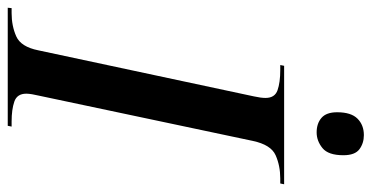

<svg xmlns="http://www.w3.org/2000/svg" viewBox="-273 -708 960 496"><g transform="rotate(90 207.0 -460.0)"><path d="M-21 0 -20 -10H-7Q26 -10 53 -22Q80 -34 89 -79L208 -636Q212 -654 212 -666Q212 -690 192 -697Q172 -704 140 -704H127L129 -714H435L433 -704H420Q387 -704 360 -692Q333 -680 323 -633L206 -80Q204 -72 202.5 -63Q201 -54 201 -48Q201 -24 221.5 -17Q242 -10 273 -10H286L284 0ZM301 -798Q278 -798 263.5 -810.5Q249 -823 249 -851Q249 -887 265.5 -903.5Q282 -920 308 -920Q329 -920 344.5 -908.5Q360 -897 360 -867Q360 -828 341.5 -813Q323 -798 301 -798Z"/></g></svg>

Font: Noto Serif Display Medium
Style: Italic
Weight: 500
Italic angle: -12°
Designer: Monotype Design Team
Foundry: Monotype Imaging Inc.
Version: Version 2.009